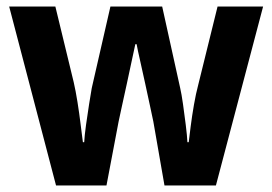

<svg xmlns="http://www.w3.org/2000/svg" viewBox="-20 -566 831 586"><path d="M448 -195Q445 -210 438 -242Q431 -274 423 -311.5Q415 -349 407.5 -381.5Q400 -414 397 -431H393Q389 -413 382 -380Q375 -347 367 -310Q359 -273 352 -241.5Q345 -210 342 -195L305 0H151L8 -546H149L205 -315Q211 -289 216.5 -254.5Q222 -220 226 -187Q230 -154 233 -132H237Q238 -152 242.5 -184.5Q247 -217 252 -248.5Q257 -280 260 -297L317 -546H475L530 -297Q534 -280 538.5 -248.5Q543 -217 547 -184.5Q551 -152 552 -132H556Q558 -149 562 -180.5Q566 -212 572 -246.5Q578 -281 585 -307L644 -546H783L639 0H482Z"/></svg>

Font: Noto Sans Gurmukhi UI SemiCondensed
Style: Bold
Weight: 700
Width: 4
Designer: Jelle Bosma - Monotype Design Team
Foundry: Monotype Imaging Inc.
Version: Version 2.004; ttfautohint (v1.8.4.7-5d5b)